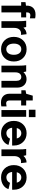

<svg xmlns="http://www.w3.org/2000/svg" viewBox="1602 -2353 761 4005"><g transform="rotate(90 1982.5 -350.5)"><path d="M98.1 -512.2V-537.1Q98.1 -573.2 109.4 -604.2Q120.6 -635.3 142.6 -659.2Q164.6 -683.1 200.2 -697Q235.8 -710.9 280.8 -710.9Q326.7 -710.9 361.8 -703.1V-594.2Q320.3 -603 299.8 -603Q238.8 -603 238.8 -535.2V-516.1H342.8V-411.1H238.8V0H98.1V-411.1H24.9V-502Z M412.6 -516.1H543.5Q552.2 -487.3 556.6 -459Q615.2 -523.9 693.8 -523.9L707.5 -407.2Q697.8 -409.2 679.7 -409.2Q624 -409.2 592.8 -370.4Q561.5 -331.5 561.5 -264.2V0H421.9V-359.9Q421.9 -459 412.6 -516.1Z M1190.7 -450.7Q1262.7 -376.5 1262.7 -258.8Q1262.7 -141.1 1190.7 -66.7Q1118.7 7.8 1005.9 7.8Q893.1 7.8 821 -66.7Q749 -141.1 749 -258.8Q749 -376.5 821 -450.7Q893.1 -524.9 1005.9 -524.9Q1118.7 -524.9 1190.7 -450.7ZM889.6 -258.8Q889.6 -186 921.1 -143.6Q952.6 -101.1 1005.9 -101.1Q1059.6 -101.1 1091.3 -143.6Q1123 -186 1123 -258.8Q1123 -330.1 1091.3 -372.1Q1059.6 -414.1 1005.9 -414.1Q952.6 -414.1 921.1 -372.1Q889.6 -330.1 889.6 -258.8Z M1340.3 -516.1H1471.2Q1480 -487.3 1484.4 -459Q1545.9 -523.9 1630.4 -523.9Q1710 -523.9 1758.8 -470.7Q1807.6 -417.5 1807.6 -329.1V0H1666.5V-310.1Q1666.5 -359.9 1645.5 -387Q1624.5 -414.1 1586.4 -414.1Q1542 -414.1 1515.6 -381.6Q1489.3 -349.1 1489.3 -291V0H1349.6V-359.9Q1349.6 -459 1340.3 -516.1Z M1935.5 -164.1V-415H1862.3V-502.9L1935.5 -516.1L1975.6 -652.8H2076.2V-516.1H2180.2V-411.1H2076.2V-166Q2076.2 -98.1 2137.2 -98.1Q2157.7 -98.1 2199.2 -106.9V2Q2164.1 9.8 2118.2 9.8Q2073.2 9.8 2037.6 -4.2Q2002 -18.1 1980 -42Q1958 -65.9 1946.8 -96.9Q1935.5 -127.9 1935.5 -164.1Z M2276.4 0V-516.1H2416V0ZM2269 -571.8V-710H2423.3V-571.8Z M2502 -258.8Q2502 -375.5 2573.7 -450.2Q2645.5 -524.9 2758.8 -524.9Q2872.1 -524.9 2943.8 -450.2Q3015.6 -375.5 3015.6 -258.8V-223.1H2644.5Q2651.9 -166.5 2682.1 -134.8Q2712.4 -103 2758.8 -103Q2796.9 -103 2827.6 -123.5Q2858.4 -144 2872.6 -179.2L3002.9 -147Q2981.4 -77.6 2915.8 -34.9Q2850.1 7.8 2758.8 7.8Q2645.5 7.8 2573.7 -66.7Q2502 -141.1 2502 -258.8ZM2758.8 -414.1Q2718.8 -414.1 2690.4 -389.4Q2662.1 -364.7 2649.9 -319.8H2868.7Q2857.9 -363.8 2828.6 -388.9Q2799.3 -414.1 2758.8 -414.1Z M3087.4 -516.1H3218.3Q3227.1 -487.3 3231.4 -459Q3290 -523.9 3368.7 -523.9L3382.3 -407.2Q3372.6 -409.2 3354.5 -409.2Q3298.8 -409.2 3267.6 -370.4Q3236.3 -331.5 3236.3 -264.2V0H3096.7V-359.9Q3096.7 -459 3087.4 -516.1Z M3423.8 -258.8Q3423.8 -375.5 3495.6 -450.2Q3567.4 -524.9 3680.7 -524.9Q3793.9 -524.9 3865.7 -450.2Q3937.5 -375.5 3937.5 -258.8V-223.1H3566.4Q3573.7 -166.5 3604 -134.8Q3634.3 -103 3680.7 -103Q3718.8 -103 3749.5 -123.5Q3780.3 -144 3794.4 -179.2L3924.8 -147Q3903.3 -77.6 3837.6 -34.9Q3772 7.8 3680.7 7.8Q3567.4 7.8 3495.6 -66.7Q3423.8 -141.1 3423.8 -258.8ZM3680.7 -414.1Q3640.6 -414.1 3612.3 -389.4Q3584 -364.7 3571.8 -319.8H3790.5Q3779.8 -363.8 3750.5 -388.9Q3721.2 -414.1 3680.7 -414.1Z"/></g></svg>

Font: LT Superior
Style: Bold
Weight: 400
Designer: Daniel Lyons
Foundry: LyonsType
Version: Version 1.000